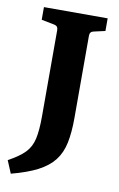

<svg xmlns="http://www.w3.org/2000/svg" viewBox="-92 -621 511 822"><g transform="rotate(10 164.0 -209.5)"><path d="M259 -507Q242 -504 242 -486V-128Q242 -65 232.5 -19.5Q223 26 198 58Q173 90 128.5 113Q84 136 15 154L-8 99Q40 73 64 48Q88 23 96 -14Q104 -51 104 -111V-486Q104 -504 87 -507L31 -518V-573H308V-518Z"/></g></svg>

Font: Rasa
Style: Regular
Weight: 400
Designer: Anna Giedrys (Yrsa+Rasa design), David Brezina (Yrsa art-direction, Rasa art-direction, design)
Foundry: Rosetta Type Foundry
Version: Version 2.004